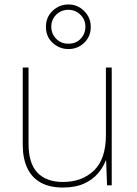

<svg xmlns="http://www.w3.org/2000/svg" viewBox="-20 -831 613 861"><path d="M262 10Q203 10 163 -12Q123 -34 102.5 -77Q82 -120 82 -182V-528H108V-186Q108 -98 148 -56.5Q188 -15 262 -15Q348 -15 401.5 -66.5Q455 -118 455 -226V-528H481V0H460L456 -111H454Q443 -81 419 -53Q395 -25 356.5 -7.5Q318 10 262 10ZM287 -611Q247 -611 216.5 -638.5Q186 -666 186 -711Q186 -754 216 -782.5Q246 -811 287 -811Q328 -811 357.5 -781.5Q387 -752 387 -711Q387 -667 357.5 -639Q328 -611 287 -611ZM287 -635Q321 -635 342 -657.5Q363 -680 363 -711Q363 -743 340.5 -765Q318 -787 287 -787Q254 -787 232 -765Q210 -743 210 -711Q210 -680 231.5 -657.5Q253 -635 287 -635Z"/></svg>

Font: Noto Sans Symbols Thin
Style: Regular
Weight: 250
Version: Version 2.002